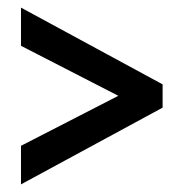

<svg xmlns="http://www.w3.org/2000/svg" viewBox="-20 -573 481 503"><path d="M35 -191 290 -322 35 -453V-553L406 -352V-291L35 -90Z"/></svg>

Font: Noto Sans Gurmukhi ExtraCondensed SemiBold
Style: Regular
Weight: 600
Width: 2
Designer: Jelle Bosma - Monotype Design Team
Foundry: Monotype Imaging Inc.
Version: Version 2.004; ttfautohint (v1.8.4.7-5d5b)